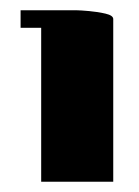

<svg xmlns="http://www.w3.org/2000/svg" viewBox="-20 -720 270 373"><path d="M200 -367H60V-666H20V-700H130Q136 -700 153 -698.5Q170 -697 185 -693.5Q200 -690 200 -683Z"/></svg>

Font: Gajraj One
Style: Regular
Weight: 400
Designer: Saurabh Sharma
Foundry: Saurabh Sharma
Version: Version 1.000